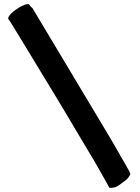

<svg xmlns="http://www.w3.org/2000/svg" viewBox="-20 -817 685 937"><path d="M603 5C595 -10 587 -25 578 -39C552 -85 526 -130 499 -175L138 -778C131 -782 128 -788 123 -794C122 -796 119 -797 116 -797C111 -797 104 -795 101 -794C88 -789 74 -782 62 -773C50 -765 38 -756 29 -745C27 -742 20 -734 20 -728C20 -727 20 -725 21 -724C35 -705 46 -684 59 -664L242 -363C278 -303 314 -244 349 -184L442 -28C462 7 482 41 501 76L513 98C514 100 516 100 519 100C524 100 531 99 534 98C547 98 565 84 574 77C586 69 598 60 607 49C608 48 609 46 609 45C610 44 616 36 616 32C616 31 616 29 615 28C612 20 608 13 603 5Z"/></svg>

Font: Petaluma Script
Style: Regular
Weight: 400
Designer: Daniel Spreadbury
Foundry: Steinberg Media Technologies GmbH
Version: Version 1.10